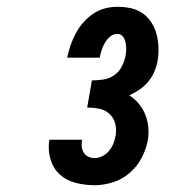

<svg xmlns="http://www.w3.org/2000/svg" viewBox="-20 -863 540 566"><path d="M259 -317Q230 -317 203 -324Q176 -331 156.5 -348.5Q137 -366 129 -393Q121 -420 125 -448Q125 -448 125.5 -449Q126 -450 126 -451H222Q222 -451 222 -450.5Q222 -450 222 -450Q220 -440 221 -430.5Q222 -421 227 -413Q232 -405 240.5 -401Q249 -397 259 -397Q271 -397 282.5 -403Q294 -409 302 -419Q310 -429 314.5 -440.5Q319 -452 321 -464Q324 -482 319.5 -499Q315 -516 302.5 -527.5Q290 -539 272.5 -542.5Q255 -546 237 -546L251 -626Q267 -626 284 -628.5Q301 -631 315.5 -640.5Q330 -650 338.5 -666Q347 -682 350 -698Q352 -708 352 -718.5Q352 -729 350 -738.5Q348 -748 342 -755.5Q336 -763 326 -763Q314 -763 304.5 -755Q295 -747 289 -736.5Q283 -726 279.5 -715Q276 -704 274 -693H178Q182 -712 188 -729.5Q194 -747 203 -764Q212 -781 225 -796Q238 -811 254 -822Q270 -833 288.5 -838Q307 -843 326 -843Q346 -843 365 -839Q384 -835 399.5 -824.5Q415 -814 425.5 -798Q436 -782 441 -764Q446 -746 447 -726Q448 -706 445 -686Q442 -669 435.5 -653Q429 -637 417.5 -623Q406 -609 391.5 -599Q377 -589 361 -582Q377 -572 389 -557.5Q401 -543 408 -526Q415 -509 417 -489.5Q419 -470 416 -451Q411 -423 397.5 -397.5Q384 -372 362 -353Q340 -334 312.5 -325.5Q285 -317 259 -317Z"/></svg>

Font: iosevka_custom_sans_ss08 Heavy
Style: Italic
Weight: 900
Italic angle: -10°
Designer: Belleve Invis
Foundry: Belleve Invis
Version: Version 10.3.0; ttfautohint (v1.8.3)